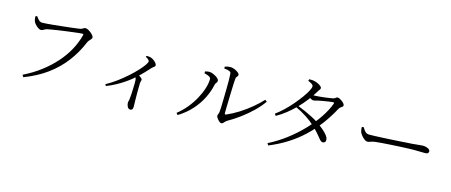

<svg xmlns="http://www.w3.org/2000/svg" viewBox="-49 -1419 4979 2119"><g transform="rotate(15 2440.0 -359.5)"><path d="M215 -6Q323 -59 410.5 -125.5Q498 -192 565.5 -268Q633 -344 678.5 -427Q724 -510 747 -598Q751 -610 747 -612.5Q743 -615 735 -615Q724 -615 696 -612Q668 -609 629 -604Q590 -599 547.5 -593.5Q505 -588 465.5 -582Q426 -576 395 -570.5Q364 -565 350 -562Q330 -558 313.5 -547Q297 -536 282 -536Q267 -536 248.5 -549Q230 -562 215 -579Q200 -596 195 -609Q191 -620 188.5 -632.5Q186 -645 185 -666L204 -673Q216 -655 233.5 -636Q251 -617 277 -617Q292 -617 324.5 -619.5Q357 -622 401 -626Q445 -630 492 -635.5Q539 -641 582 -645.5Q625 -650 656.5 -654.5Q688 -659 700 -661Q713 -664 722.5 -669.5Q732 -675 740 -679Q748 -683 756 -683Q767 -683 783.5 -675Q800 -667 816.5 -654Q833 -641 844 -627Q855 -613 855 -603Q855 -592 846 -582Q837 -572 826.5 -560Q816 -548 809 -531Q757 -407 677.5 -303Q598 -199 487.5 -118.5Q377 -38 230 18Z M1125 -142Q1189 -177 1248 -221Q1307 -265 1357 -310Q1407 -355 1444 -395Q1481 -435 1501.5 -465Q1522 -495 1522 -507Q1522 -519 1508.5 -530.5Q1495 -542 1478 -549L1484 -562Q1497 -562 1510 -561Q1523 -560 1537 -555Q1553 -550 1569.5 -537.5Q1586 -525 1597 -511.5Q1608 -498 1608 -486Q1608 -478 1603.5 -473.5Q1599 -469 1591.5 -463.5Q1584 -458 1573 -448Q1549 -422 1516 -386.5Q1483 -351 1438 -311Q1423 -297 1394 -273.5Q1365 -250 1325.5 -223.5Q1286 -197 1238 -171Q1190 -145 1136 -124ZM1463 58Q1441 58 1429.5 35.5Q1418 13 1418 -9Q1418 -19 1422 -31.5Q1426 -44 1427 -63Q1430 -85 1431.5 -114.5Q1433 -144 1434 -175Q1435 -206 1435.5 -231Q1436 -256 1435 -269Q1434 -285 1429.5 -295.5Q1425 -306 1413 -321L1440 -345Q1463 -330 1481 -316.5Q1499 -303 1499 -291Q1499 -283 1495.5 -274Q1492 -265 1491 -249Q1490 -195 1489.5 -142.5Q1489 -90 1490.5 -47.5Q1492 -5 1492 16Q1492 38 1484.5 48Q1477 58 1463 58Z M2471 -57Q2463 -57 2452.5 -64.5Q2442 -72 2432 -83.5Q2422 -95 2415.5 -106Q2409 -117 2409 -124Q2409 -134 2412 -140.5Q2415 -147 2418.5 -157.5Q2422 -168 2423 -188Q2425 -205 2426 -243.5Q2427 -282 2428 -332.5Q2429 -383 2430 -436Q2431 -489 2430.5 -535Q2430 -581 2428 -610Q2427 -629 2407.5 -637.5Q2388 -646 2349 -649L2347 -670Q2366 -677 2381 -679.5Q2396 -682 2413 -682Q2428 -682 2446 -676Q2464 -670 2480.5 -661Q2497 -652 2507.5 -641.5Q2518 -631 2518 -622Q2518 -611 2513 -605Q2508 -599 2502 -591.5Q2496 -584 2495 -569Q2493 -556 2491.5 -519Q2490 -482 2488.5 -433Q2487 -384 2485.5 -333Q2484 -282 2483 -240Q2482 -198 2482 -176Q2482 -157 2498 -163Q2570 -194 2639 -238Q2708 -282 2768.5 -332.5Q2829 -383 2875 -433L2896 -416Q2853 -355 2793 -297Q2733 -239 2664.5 -188.5Q2596 -138 2527 -99Q2516 -92 2507 -82Q2498 -72 2490 -64.5Q2482 -57 2471 -57ZM1966 -40Q2026 -87 2074 -146Q2122 -205 2156 -268Q2190 -331 2208 -389.5Q2226 -448 2226 -493Q2226 -509 2212.5 -518.5Q2199 -528 2181 -533.5Q2163 -539 2151 -542V-563Q2162 -566 2177.5 -569Q2193 -572 2209 -570Q2222 -569 2240 -562Q2258 -555 2275.5 -544.5Q2293 -534 2304 -522Q2315 -510 2315 -499Q2315 -483 2305 -474Q2295 -465 2291 -446Q2275 -370 2237 -293Q2199 -216 2137 -146Q2075 -76 1983 -19Z M3022 23Q3128 -30 3223 -102.5Q3318 -175 3396 -257Q3474 -339 3530.5 -423.5Q3587 -508 3615 -585Q3622 -602 3604 -601Q3587 -600 3555 -595Q3523 -590 3491 -584.5Q3459 -579 3441 -575Q3425 -571 3410.5 -567Q3396 -563 3386 -563Q3374 -563 3357 -574Q3340 -585 3323 -599L3338 -623Q3354 -620 3365 -619Q3376 -618 3386 -618Q3404 -618 3434 -620.5Q3464 -623 3496 -627Q3528 -631 3554 -635Q3580 -639 3590 -641Q3611 -645 3620 -654.5Q3629 -664 3641 -664Q3650 -664 3664.5 -657Q3679 -650 3693 -639.5Q3707 -629 3716.5 -617Q3726 -605 3726 -595Q3726 -586 3717 -579Q3708 -572 3697 -564.5Q3686 -557 3680 -544Q3627 -446 3563 -359.5Q3499 -273 3420 -198Q3341 -123 3246 -62Q3151 -1 3036 46ZM3607 -143Q3595 -143 3584 -152.5Q3573 -162 3558 -181Q3543 -200 3519 -227.5Q3495 -255 3458 -290Q3408 -337 3349 -375Q3290 -413 3221 -445L3235 -465Q3280 -448 3325.5 -427.5Q3371 -407 3413.5 -385.5Q3456 -364 3490 -341Q3528 -315 3562.5 -286.5Q3597 -258 3618.5 -230Q3640 -202 3640 -179Q3641 -162 3632 -152.5Q3623 -143 3607 -143ZM3016 -312Q3062 -345 3108.5 -389.5Q3155 -434 3196.5 -483Q3238 -532 3270.5 -577Q3303 -622 3321.5 -657.5Q3340 -693 3340 -710Q3340 -724 3322.5 -735.5Q3305 -747 3279 -758L3284 -777Q3298 -777 3312.5 -777Q3327 -777 3344 -773Q3364 -769 3385 -759Q3406 -749 3420 -737.5Q3434 -726 3434 -716Q3434 -703 3425 -693.5Q3416 -684 3405 -664Q3373 -611 3332 -558Q3291 -505 3243 -456Q3195 -407 3142 -365Q3089 -323 3032 -291Z M4079 -278Q4065 -278 4046.5 -292Q4028 -306 4012.5 -325Q3997 -344 3990 -361Q3985 -375 3983 -388.5Q3981 -402 3981 -417L4001 -423Q4012 -406 4022.5 -391Q4033 -376 4046.5 -367Q4060 -358 4081 -358Q4103 -358 4144 -359.5Q4185 -361 4236 -363.5Q4287 -366 4339.5 -369Q4392 -372 4439.5 -375Q4487 -378 4521 -380.5Q4555 -383 4566 -383Q4616 -387 4642 -390.5Q4668 -394 4687 -394Q4706 -394 4725.5 -388.5Q4745 -383 4757.5 -373.5Q4770 -364 4770 -350Q4770 -336 4761 -328.5Q4752 -321 4726 -321Q4700 -321 4670.5 -322Q4641 -323 4595 -323Q4577 -323 4536 -321.5Q4495 -320 4442.5 -317.5Q4390 -315 4338 -311.5Q4286 -308 4242.5 -305Q4199 -302 4176 -299Q4148 -296 4132 -291Q4116 -286 4104.5 -282Q4093 -278 4079 -278Z"/></g></svg>

Font: Noto Serif JP
Style: Regular
Weight: 400
Designer: Ryoko NISHIZUKA  (kana & ideographs); Frank Grießhammer (Latin, Greek & Cyrillic); Wenlong ZHANG  (bopomofo); Sandoll Co
Foundry: Adobe
Version: Version 2.003-H1;hotconv 1.1.1;makeotfexe 2.6.0